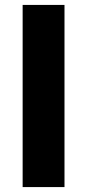

<svg xmlns="http://www.w3.org/2000/svg" viewBox="-20 -760 354 780"><path d="M72 0V-740H242V0Z"/></svg>

Font: Encode Sans SemiExpanded
Style: Bold
Weight: 700
Width: 6
Designer: Multiple Designers
Foundry: Impallari Type
Version: Version 3.002